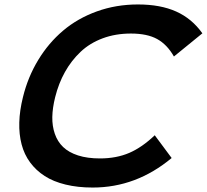

<svg xmlns="http://www.w3.org/2000/svg" viewBox="-20 -840 937 870"><path d="M681.2 -227.1 757.8 -124Q597.2 9.8 399.9 9.8Q332 9.8 276.9 -3.7Q221.7 -17.1 182.4 -42.5Q143.1 -67.9 116.5 -104Q89.8 -140.1 77.9 -185.8Q65.9 -231.4 67.4 -285.2Q68.8 -338.9 84 -399.9Q106.4 -491.2 153.1 -568.1Q199.7 -645 265.6 -700.9Q331.5 -756.8 418.7 -788.3Q505.9 -819.8 605 -819.8Q707 -819.8 778.3 -787.8Q849.6 -755.9 897 -689L768.1 -584Q737.3 -638.2 692.1 -663.1Q647 -688 573.2 -688Q503.4 -688 445.1 -666.3Q386.7 -644.5 345 -605Q303.2 -565.4 274.4 -513.9Q245.6 -462.4 230 -399.9Q217.8 -351.1 217 -309.8Q216.3 -268.6 228.5 -233.4Q240.7 -198.2 266.1 -173.8Q291.5 -149.4 333.7 -135.7Q376 -122.1 433.1 -122.1Q507.3 -122.1 565.7 -147.2Q624 -172.4 681.2 -227.1Z"/></svg>

Font: Sinkin Sans 600 SemiBold Italic
Style: Regular
Weight: 600
Italic angle: -112°
Designer: Keith Bates
Foundry: K-Type
Version: Sinkin Sans (version 1.0)  by Keith Bates   •   © 2014   www